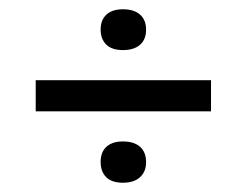

<svg xmlns="http://www.w3.org/2000/svg" viewBox="-20 -516 531 414"><path d="M57 -276V-343H435V-276ZM245 -408Q221 -408 209 -420Q197 -432 197 -452Q197 -473 209.5 -484.5Q222 -496 245 -496Q269 -496 282 -484.5Q295 -473 295 -452Q295 -431 282 -419.5Q269 -408 245 -408ZM245 -122Q221 -122 209 -134Q197 -146 197 -167Q197 -188 209.5 -199.5Q222 -211 245 -211Q269 -211 282 -199.5Q295 -188 295 -166Q295 -146 282 -134Q269 -122 245 -122Z"/></svg>

Font: Bricolage Grotesque 72pt Light
Style: Regular
Weight: 300
Designer: Mathieu Triay
Foundry: Atelier Triay
Version: Version 1.001;gftools[0.9.33.dev8+g029e19f]